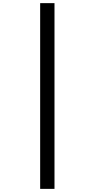

<svg xmlns="http://www.w3.org/2000/svg" viewBox="-20 -1000 603 1223"><path d="M235.8 203.1V-980H327.1V203.1Z"/></svg>

Font: Tinos
Style: Bold
Weight: 700
Designer: Steve Matteson
Foundry: Monotype Imaging Inc.
Version: Version 1.23